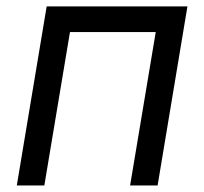

<svg xmlns="http://www.w3.org/2000/svg" viewBox="-20 -565 622 585"><path d="M31.2 0H115.1L193.2 -467.3H454.5L376.4 0H460.2L551.1 -545.5H122.2Z"/></svg>

Font: Magic Ui Pro
Style: Italic
Weight: 400
Italic angle: -9.39999°
Designer: Stefan Endress, Andreas Faust
Version: Version 1.000;FEAKit 1.0